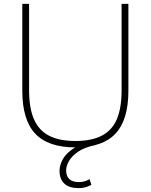

<svg xmlns="http://www.w3.org/2000/svg" viewBox="-20 -750 777 990"><path d="M385 220Q337 220 312 197Q287 174 287 130Q287 104 302 74.5Q317 45 352 20Q387 -5 447 -21L472 -2Q414 10 381.5 33Q349 56 335 81.5Q321 107 321 128Q321 189 388 189Q415 189 442 174L451 203Q422 220 385 220ZM369 10Q228 10 161.5 -61Q95 -132 95 -282V-730H130V-285Q130 -193 155 -135.5Q180 -78 232.5 -50.5Q285 -23 369 -23Q452 -23 505 -50.5Q558 -78 582.5 -135.5Q607 -193 607 -285V-730H642V-282Q642 -132 575.5 -61Q509 10 369 10Z"/></svg>

Font: M PLUS 2 ExtraLight
Style: Regular
Weight: 250
Designer: Coji Morishita
Foundry: UNDERFOREST DESIGN
Version: Version 1.001